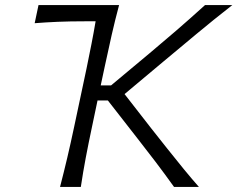

<svg xmlns="http://www.w3.org/2000/svg" viewBox="-20 -733 931 753"><path d="M215.5 0Q231 -60 244 -115.2Q257 -170.5 271 -236.5L319.5 -465Q330 -516.5 338.8 -560.8Q347.5 -605 355 -649.5H316Q254 -649.5 206.8 -647.5Q159.5 -645.5 116 -642L131 -713H447Q431 -653 418.2 -596.8Q405.5 -540.5 391 -473L375 -398H415.5L567 -524.5Q619.5 -568.5 670.2 -612.2Q721 -656 784 -713H891Q817.5 -655.5 750.8 -600Q684 -544.5 619.5 -490.5L468.5 -364L574 -228.5Q602.5 -192.5 635.5 -150.8Q668.5 -109 701 -69.5Q733.5 -30 760 0H662.5Q624.5 -53 589.5 -99Q554.5 -145 520 -189L403 -339H362.5L341 -236.5Q327 -170.5 316.5 -115.2Q306 -60 297 0Z"/></svg>

Font: Commissioner Flair Light
Style: Italic
Weight: 300
Italic angle: -12°
Designer: Kostas Bartsokas
Foundry: Kostas Bartsokas
Version: Version 1.000; ttfautohint (v1.8.3)